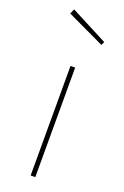

<svg xmlns="http://www.w3.org/2000/svg" viewBox="-148 -808 554 855"><g transform="rotate(20 129.0 -380.5)"><path d="M140 0H118V-519H140ZM223 -670 215 -654 37 -738 47 -761Z"/></g></svg>

Font: Fira Sans Thin
Style: Regular
Weight: 100
Designer: bBox Type GmbH & Carrois Corporate GbR & Edenspiekermann AG
Foundry: bBox Type GmbH & Carrois Corporate GbR & Edenspiekermann AG
Version: Version 4.301